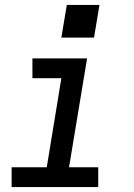

<svg xmlns="http://www.w3.org/2000/svg" viewBox="-20 -756 540 776"><path d="M27 0V-80H169L228 -440H111V-520H332L259 -80H377V0ZM228 -604 250 -736H382L360 -604Z"/></svg>

Font: Iosevka SS04 Medium Oblique
Style: Regular
Weight: 500
Italic angle: -9°
Monospace: yes
Designer: Belleve Invis
Foundry: Belleve Invis
Version: Version 19.0.0; ttfautohint (v1.8.4)